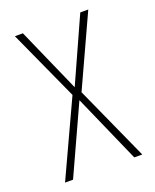

<svg xmlns="http://www.w3.org/2000/svg" viewBox="-106 -590 527 654"><g transform="rotate(-20 157.0 -263.5)"><path d="M143 -272 17 0H46L159 -247L268 0H297L175 -270L293 -527H264L159 -294L56 -527H27Z"/></g></svg>

Font: Noto Sans Khmer UI ExtraCondensed Thin
Style: Regular
Weight: 100
Width: 2
Designer: Danh Hong and the Monotype Design Team
Foundry: Monotype Imaging Inc.
Version: Version 2.002